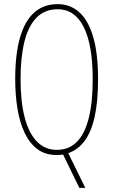

<svg xmlns="http://www.w3.org/2000/svg" viewBox="-20 -744 551 934"><path d="M457 -358Q457 -250 440.5 -176Q424 -102 391.5 -58.5Q359 -15 312 1L395 170H366L287 8Q277 9 269.5 9.5Q262 10 255 10Q200 10 162 -18.5Q124 -47 100 -97.5Q76 -148 65 -215Q54 -282 54 -359Q54 -481 77.5 -562Q101 -643 147 -683.5Q193 -724 261 -724Q320 -724 364 -686Q408 -648 432.5 -567Q457 -486 457 -358ZM80 -359Q80 -250 100 -173Q120 -96 159.5 -55.5Q199 -15 256 -15Q316 -15 354.5 -54.5Q393 -94 412 -170.5Q431 -247 431 -358Q431 -525 387.5 -612Q344 -699 261 -699Q198 -699 158 -658.5Q118 -618 99 -542Q80 -466 80 -359Z"/></svg>

Font: Noto Sans Khmer ExtraCondensed Thin
Style: Regular
Weight: 250
Width: 2
Designer: Danh Hong and the Monotype Design Team
Foundry: Monotype Imaging Inc.
Version: Version 2.004